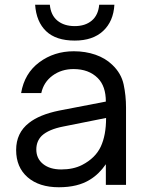

<svg xmlns="http://www.w3.org/2000/svg" viewBox="-20 -779 616 809"><path d="M48 -147Q48 -219 102 -261Q146 -296 229 -313L426 -351Q426 -416 392 -450Q354 -488 290 -488Q239 -488 201.5 -460.5Q164 -433 154 -387H69Q83 -470 145.5 -516.5Q208 -563 291 -563Q340 -563 382 -548.5Q424 -534 453 -506Q491 -470 501 -423Q511 -376 511 -326V0H426V-87Q397 -45 359 -22Q308 10 228 10Q145 10 96.5 -32Q48 -74 48 -147ZM326 -84Q382 -113 404.5 -161Q427 -209 427 -282L247 -246Q185 -234 156 -207Q133 -184 133 -149Q133 -111 161.5 -88Q190 -65 238 -65Q289 -65 326 -84ZM128 -759H190Q194 -715 222 -692Q250 -669 295 -669Q339 -669 366.5 -692Q394 -715 398 -759H462Q458 -689 414.5 -648.5Q371 -608 295 -608Q216 -608 174.5 -647.5Q133 -687 128 -759Z"/></svg>

Font: Open Sauce One
Style: Regular
Weight: 400
Designer: Alfredo Marco Pradil
Foundry: Creative Sauce Fz LLC
Version: Version 1.477